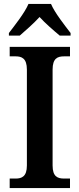

<svg xmlns="http://www.w3.org/2000/svg" viewBox="-20 -951 402 971"><path d="M25 -784V-771H80C109 -796 152 -834 180 -865C208 -834 252 -796 282 -771H337V-784C308 -822 257 -886 238 -931H124C105 -886 54 -822 25 -784ZM29 0H334V-48H304C271 -48 246 -58 246 -114V-599C246 -656 271 -666 304 -666H334V-714H29V-666H59C90 -666 116 -656 116 -599V-114C116 -58 90 -48 59 -48H29Z"/></svg>

Font: Noto Serif Armenian SemiCondensed SemiBold
Style: Regular
Weight: 600
Width: 4
Designer: Monotype Design Team
Foundry: Monotype Imaging Inc.
Version: Version 2.008